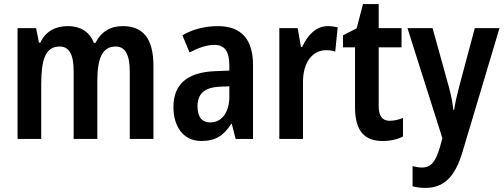

<svg xmlns="http://www.w3.org/2000/svg" viewBox="-20 -681 2470 941"><path d="M582 -553C521 -553 476 -526 448 -471H440C421 -521 379 -553 311 -553C251 -553 202 -526 178 -472H171L157 -543H66V0H182V-267C182 -385 201 -453 272 -453C319 -453 341 -415 341 -331V0H457V-284C457 -395 481 -453 547 -453C593 -453 616 -414 616 -330V0H732V-358C732 -491 682 -553 582 -553Z M1048 -553C983 -553 923 -537 874 -508L909 -424C953 -447 993 -461 1031 -461C1080 -461 1104 -430 1104 -361V-335L1030 -332C899 -326 830 -269 830 -157C830 -62 877 10 967 10C1037 10 1077 -17 1113 -74H1116L1135 0H1220V-363C1220 -489 1162 -553 1048 -553ZM1056 -256 1104 -258V-208C1104 -128 1065 -81 1011 -81C971 -81 948 -106 948 -160C948 -219 979 -252 1056 -256Z M1586 -553C1529 -553 1486 -507 1461 -451H1455L1439 -543H1349V0H1465V-280C1465 -376 1512 -435 1578 -435C1594 -435 1610 -433 1623 -428L1635 -547C1618 -551 1602 -553 1586 -553Z M1890 -89C1853 -89 1836 -113 1836 -161V-449H1948V-543H1836V-661H1759L1728 -542L1661 -508V-449H1720V-156C1720 -38 1767 10 1855 10C1894 10 1929 2 1955 -12V-103C1933 -94 1911 -89 1890 -89Z M1977 -543 2148 -4 2136 41C2114 112 2094 140 2047 140C2032 140 2016 137 2002 133V232C2021 237 2041 240 2065 240C2155 240 2210 186 2246 66L2428 -543H2307L2230 -255C2219 -212 2210 -175 2206 -143H2202C2198 -179 2190 -218 2180 -255L2100 -543Z"/></svg>

Font: Noto Sans Armenian Condensed SemiBold
Style: Regular
Weight: 600
Width: 3
Designer: Monotype Design Team
Foundry: Monotype Imaging Inc.
Version: Version 2.008